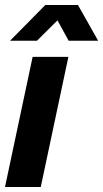

<svg xmlns="http://www.w3.org/2000/svg" viewBox="-35 -743 410 763"><path d="M236.8 -517.1 127 0H-15.1L94.7 -517.1ZM274.9 -723.1 355 -581.1H237.8L193.4 -662.1L111.8 -581.1H4.9L145 -723.1Z"/></svg>

Font: XB Khoramshahr
Style: Bold Italic
Weight: 700
Italic angle: -12°
Designer: Behnam
Foundry: Irmug
Version: Version 8.005 2009